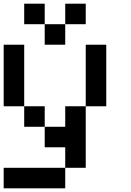

<svg xmlns="http://www.w3.org/2000/svg" viewBox="-20 -1020 707 1040"><path d="M555.6 -444.4H444.4V-777.8H555.6ZM444.4 -888.9H333.3V-1000H444.4ZM333.3 -777.8H222.2V-888.9H333.3ZM222.2 -888.9H111.1V-1000H222.2ZM333.3 -333.3V-444.4H444.4V-111.1H333.3V-222.2H222.2V-333.3ZM222.2 -333.3H111.1V-444.4H222.2ZM111.1 -444.4H0V-777.8H111.1ZM333.3 0H0V-111.1H333.3Z"/></svg>

Font: Pixeloid Sans
Style: Regular
Weight: 400
Designer: GGBotNet
Foundry: GGBotNet
Version: 0.5